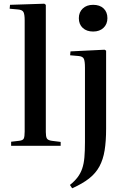

<svg xmlns="http://www.w3.org/2000/svg" viewBox="-20 -786 680 1035"><path d="M40 0V-22L83 -27Q103 -29 108 -39Q113 -49 113 -77V-676Q113 -709 106.5 -721Q100 -733 77 -735L32 -739L34 -760L219 -766L227 -760V-74Q227 -50 232.5 -40Q238 -30 259 -27L307 -21V0ZM369 229 357 211Q382 191 398 170Q414 149 423 123Q432 97 435 62Q438 27 438 -20V-421Q438 -456 432 -469Q426 -482 404 -484L358 -488L360 -509L544 -518L552 -513V-92Q552 -25 544 24.5Q536 74 516 111Q496 148 460.5 176Q425 204 369 229ZM482 -616Q447 -616 426 -635.5Q405 -655 405 -688Q405 -720 426 -740Q447 -760 482 -760Q518 -760 538.5 -740.5Q559 -721 559 -688Q559 -656 538 -636Q517 -616 482 -616Z"/></svg>

Font: Literata 60pt Medium
Style: Regular
Weight: 500
Designer: Latin by Veronika Burian and Jose Scaglione. Greek by Irene Vlachou. Cyrillic by Vera Evstafieva.
Foundry: TypeTogether
Version: Version 3.103;gftools[0.9.29]